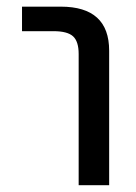

<svg xmlns="http://www.w3.org/2000/svg" viewBox="-20 -544 401 566"><path d="M44.9 -452.1V-524.4H159.2Q301.8 -524.4 301.8 -394.5V2H211.9V-384.8Q211.9 -421.9 195.3 -437Q178.7 -452.1 137.7 -452.1Z"/></svg>

Font: Nasu
Style: Regular
Weight: 400
Designer: Ryoko NISHIZUKA (kana &amp; ideographs); Paul D. Hunt (Latin, Greek &amp; Cyrillic); Wenlong ZHANG (bopomofo); Sandoll C
Version: Version 2014.1215